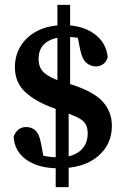

<svg xmlns="http://www.w3.org/2000/svg" viewBox="-20 -681 501 786"><path d="M222 -37Q276 -37 307.5 -63Q339 -89 339 -135Q339 -160 329 -175Q319 -190 296 -201Q273 -212 234 -226L203 -237Q127 -264 84 -303.5Q41 -343 41 -406Q41 -455 65.5 -494Q90 -533 135 -555.5Q180 -578 241 -578Q317 -578 366 -542.5Q415 -507 421 -447Q415 -427 401.5 -418Q388 -409 373 -409Q353 -409 335 -422.5Q317 -436 308 -479L295 -545L356 -508Q324 -522 300 -526Q276 -530 252 -530Q202 -530 170 -508Q138 -486 138 -439Q138 -403 161.5 -382.5Q185 -362 233 -347L267 -337Q362 -307 400 -265.5Q438 -224 438 -166Q438 -89 380 -40.5Q322 8 220 8Q137 8 87.5 -27.5Q38 -63 36 -123Q52 -161 87 -161Q109 -161 124.5 -147.5Q140 -134 147 -98L161 -24L98 -63Q130 -49 159 -43Q188 -37 222 -37ZM267 -293H215V-661H267ZM208 85V-293H261V85Z"/></svg>

Font: Lisu Bosa ExtraBold
Style: Regular
Weight: 800
Designer: David Morse, Annie Olsen, Victor Gaultney, Frank Grießhammer (Latin)
Foundry: SIL International
Version: Version 2.000